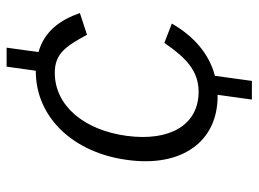

<svg xmlns="http://www.w3.org/2000/svg" viewBox="-118 -644 763 566"><g transform="rotate(-90 263.0 -361.5)"><path d="M275 -157C177 -157 128 -242 145 -369C162 -495 234 -581 331 -581C387 -581 409 -549 443 -486L507 -507C487 -565 453 -612 392 -629L405 -723H349L337 -637H336C199 -637 95 -526 74 -367C52 -209 126 -101 262 -101H266L252 0H307L322 -109C388 -126 440 -173 476 -236L419 -258C376 -195 337 -157 275 -157Z"/></g></svg>

Font: United Sans Light
Style: Italic
Weight: 300
Italic angle: -8°
Designer: Pablo Impallari, Rodrigo Fuenzalida (Modified by Dan O. Williams)
Version: Version 1.000;PS 001.000;hotconv 1.0.88;makeotf.lib2.5.64775